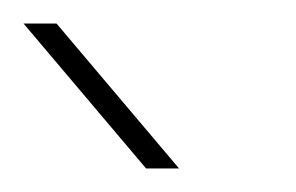

<svg xmlns="http://www.w3.org/2000/svg" viewBox="-26 -900 251 163"><path d="M98 -757 -6 -880H22L126 -757Z"/></svg>

Font: MuseoModerno Thin Thin
Style: Regular
Weight: 250
Version: Version 1.003